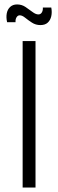

<svg xmlns="http://www.w3.org/2000/svg" viewBox="-20 -845 262 865"><path d="M82 0V-660H140V0ZM162 -732Q141 -732 124 -743Q107 -754 93.5 -765Q80 -776 69 -776Q60 -776 54.5 -767Q49 -758 50 -745H12Q7 -767 10.5 -785Q14 -803 26 -814Q38 -825 57 -825Q78 -825 95 -813.5Q112 -802 126.5 -791Q141 -780 153 -780Q163 -780 168.5 -789Q174 -798 173 -811H211Q215 -790 211 -772Q207 -754 195 -743Q183 -732 162 -732Z"/></svg>

Font: Bricolage Grotesque SemiCondensed ExtraLight
Style: Regular
Weight: 250
Width: 4
Designer: Mathieu Triay
Foundry: Atelier Triay
Version: Version 1.000;gftools[0.9.30]